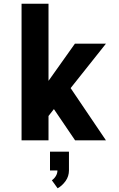

<svg xmlns="http://www.w3.org/2000/svg" viewBox="-20 -755 640 1033"><path d="M96 0V-735H241V-320L383 -520H550L360 -281L550 0H384L270 -168L241 -131V0ZM290 258 259 215Q272 206 280.5 192Q289 178 289 162H249V61H351V162Q351 177 346.5 191.5Q342 206 333.5 218Q325 230 314 240.5Q303 251 290 258Z"/></svg>

Font: Iosevka SS04 Heavy Extended
Style: Regular
Weight: 900
Width: 7
Monospace: yes
Designer: Belleve Invis
Foundry: Belleve Invis
Version: Version 19.0.0; ttfautohint (v1.8.4)